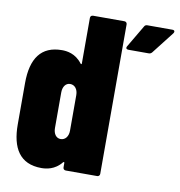

<svg xmlns="http://www.w3.org/2000/svg" viewBox="-80 -773 801 855"><g transform="rotate(10 320.5 -346.0)"><path d="M254 -481C224 -521 184 -525 163 -525C69 -525 26 -464 26 -352V-165C26 -59 65 8 163 8C184 8 224 4 254 -34C257 -37 260 -36 260 -32V-12C260 -5 265 0 272 0H414C421 0 426 -5 426 -12V-688C426 -695 421 -700 414 -700H272C265 -700 260 -695 260 -688V-482C260 -478 257 -477 254 -481ZM504 -692 445 -592C440 -583 445 -578 454 -578H545C551 -578 556 -580 560 -585L638 -685C640 -688 641 -690 641 -693C641 -697 638 -700 631 -700H518C512 -700 507 -698 504 -692ZM225 -134C205 -134 192 -152 192 -178V-339C192 -365 205 -383 225 -383C246 -383 260 -365 260 -339V-178C260 -152 246 -134 225 -134Z"/></g></svg>

Font: Barlow Condensed ExtraBold
Style: Regular
Weight: 800
Width: 3
Designer: Jeremy Tribby
Foundry: Tribby Type
Version: Version 1.422;hotconv 1.0.109;makeotfexe 2.5.65596